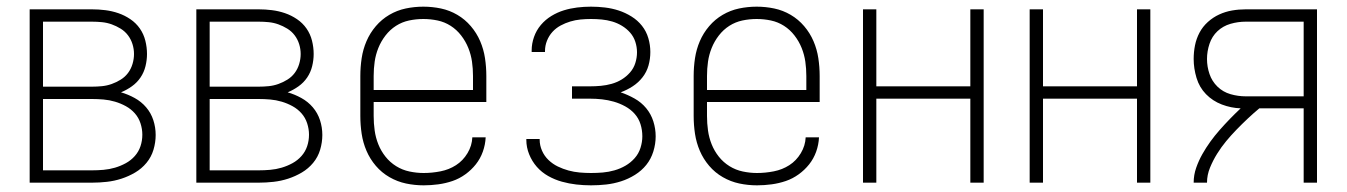

<svg xmlns="http://www.w3.org/2000/svg" viewBox="-20 -548 4040 576"><path d="M69 0V-520H256Q276 -520 296 -517.5Q316 -515 335 -508.5Q354 -502 371 -490.5Q388 -479 399.5 -462.5Q411 -446 416 -426Q421 -406 421 -386Q421 -368 416.5 -349.5Q412 -331 401.5 -315.5Q391 -300 375.5 -289Q360 -278 343 -271Q364 -265 384 -254Q404 -243 418.5 -226Q433 -209 440 -187.5Q447 -166 447 -143Q447 -121 440.5 -99Q434 -77 419.5 -59.5Q405 -42 385.5 -30.5Q366 -19 344.5 -12Q323 -5 300.5 -2.5Q278 0 256 0ZM109 -288H256Q271 -288 286 -289.5Q301 -291 315 -296Q329 -301 342 -309Q355 -317 364 -329Q373 -341 377.5 -356Q382 -371 382 -386Q382 -401 377.5 -415.5Q373 -430 364 -442Q355 -454 342 -462Q329 -470 315 -475Q301 -480 286 -481.5Q271 -483 256 -483H109ZM109 -37H256Q273 -37 290.5 -38.5Q308 -40 325 -45Q342 -50 357.5 -58.5Q373 -67 384.5 -80Q396 -93 401.5 -109.5Q407 -126 407 -144Q407 -161 401.5 -178Q396 -195 384.5 -208Q373 -221 357.5 -229.5Q342 -238 325 -243Q308 -248 290.5 -249.5Q273 -251 256 -251H109Z M569 0V-520H756Q776 -520 796 -517.5Q816 -515 835 -508.5Q854 -502 871 -490.5Q888 -479 899.5 -462.5Q911 -446 916 -426Q921 -406 921 -386Q921 -368 916.5 -349.5Q912 -331 901.5 -315.5Q891 -300 875.5 -289Q860 -278 843 -271Q864 -265 884 -254Q904 -243 918.5 -226Q933 -209 940 -187.5Q947 -166 947 -143Q947 -121 940.5 -99Q934 -77 919.5 -59.5Q905 -42 885.5 -30.5Q866 -19 844.5 -12Q823 -5 800.5 -2.5Q778 0 756 0ZM609 -288H756Q771 -288 786 -289.5Q801 -291 815 -296Q829 -301 842 -309Q855 -317 864 -329Q873 -341 877.5 -356Q882 -371 882 -386Q882 -401 877.5 -415.5Q873 -430 864 -442Q855 -454 842 -462Q829 -470 815 -475Q801 -480 786 -481.5Q771 -483 756 -483H609ZM609 -37H756Q773 -37 790.5 -38.5Q808 -40 825 -45Q842 -50 857.5 -58.5Q873 -67 884.5 -80Q896 -93 901.5 -109.5Q907 -126 907 -144Q907 -161 901.5 -178Q896 -195 884.5 -208Q873 -221 857.5 -229.5Q842 -238 825 -243Q808 -248 790.5 -249.5Q773 -251 756 -251H609Z M1251 8Q1224 8 1198 2.5Q1172 -3 1148.5 -16.5Q1125 -30 1107.5 -50.5Q1090 -71 1079.5 -95.5Q1069 -120 1065 -146.5Q1061 -173 1061 -200V-320Q1061 -347 1065 -373.5Q1069 -400 1079.5 -424.5Q1090 -449 1107.5 -469.5Q1125 -490 1148 -503.5Q1171 -517 1197 -522.5Q1223 -528 1250 -528Q1277 -528 1303 -522.5Q1329 -517 1352 -503.5Q1375 -490 1392.5 -469.5Q1410 -449 1420.5 -424.5Q1431 -400 1435 -373.5Q1439 -347 1439 -320V-242H1101V-200Q1101 -178 1104 -156.5Q1107 -135 1115 -115Q1123 -95 1136.5 -78Q1150 -61 1168.5 -49.5Q1187 -38 1208.5 -33.5Q1230 -29 1251 -29Q1276 -29 1301.5 -34Q1327 -39 1348 -52.5Q1369 -66 1382.5 -88.5Q1396 -111 1397 -136H1437Q1436 -114 1428.5 -93Q1421 -72 1407.5 -55Q1394 -38 1376 -25Q1358 -12 1337.5 -5Q1317 2 1295 5Q1273 8 1251 8ZM1399 -278V-320Q1399 -342 1396 -363Q1393 -384 1385 -404Q1377 -424 1363.5 -441.5Q1350 -459 1332 -470.5Q1314 -482 1293 -486.5Q1272 -491 1250 -491Q1228 -491 1207 -486.5Q1186 -482 1168 -470.5Q1150 -459 1136.5 -441.5Q1123 -424 1115 -404Q1107 -384 1104 -363Q1101 -342 1101 -320V-278Z M1753 8Q1731 8 1709 5.5Q1687 3 1665.5 -3Q1644 -9 1624.5 -20Q1605 -31 1590.5 -47.5Q1576 -64 1567.5 -85Q1559 -106 1559 -128Q1559 -129 1559 -129.5Q1559 -130 1559 -131H1599Q1599 -130 1599 -129.5Q1599 -129 1599 -129Q1599 -112 1606 -96Q1613 -80 1625.5 -68Q1638 -56 1653.5 -48.5Q1669 -41 1685.5 -36.5Q1702 -32 1719 -30.5Q1736 -29 1753 -29Q1771 -29 1788.5 -30.5Q1806 -32 1823.5 -37Q1841 -42 1856.5 -51Q1872 -60 1884 -73.5Q1896 -87 1901.5 -104.5Q1907 -122 1907 -139Q1907 -158 1901.5 -175.5Q1896 -193 1884 -206.5Q1872 -220 1855.5 -229Q1839 -238 1821.5 -243Q1804 -248 1786 -250Q1768 -252 1750 -252H1696V-289H1750Q1766 -289 1782.5 -290.5Q1799 -292 1815 -296.5Q1831 -301 1845 -309.5Q1859 -318 1870 -330.5Q1881 -343 1886 -359Q1891 -375 1891 -391Q1891 -407 1886 -422.5Q1881 -438 1870.5 -450Q1860 -462 1846 -470.5Q1832 -479 1816.5 -483.5Q1801 -488 1785 -489.5Q1769 -491 1753 -491Q1737 -491 1721.5 -489.5Q1706 -488 1691 -483.5Q1676 -479 1662 -471.5Q1648 -464 1637.5 -452.5Q1627 -441 1621 -426Q1615 -411 1615 -395Q1615 -394 1615 -393.5Q1615 -393 1615 -392H1575Q1575 -393 1575 -394Q1575 -395 1575 -397Q1575 -417 1582 -437Q1589 -457 1602.5 -473Q1616 -489 1634 -500Q1652 -511 1671.5 -517Q1691 -523 1711.5 -525.5Q1732 -528 1753 -528Q1774 -528 1795 -525.5Q1816 -523 1836 -516.5Q1856 -510 1874.5 -498.5Q1893 -487 1906 -470.5Q1919 -454 1925 -433.5Q1931 -413 1931 -392Q1931 -371 1925.5 -351.5Q1920 -332 1907.5 -316Q1895 -300 1878 -289Q1861 -278 1842 -271Q1863 -264 1883.5 -252.5Q1904 -241 1918.5 -223.5Q1933 -206 1940 -184Q1947 -162 1947 -139Q1947 -116 1940 -93.5Q1933 -71 1919 -53.5Q1905 -36 1885 -23.5Q1865 -11 1843 -4Q1821 3 1798.5 5.5Q1776 8 1753 8Z M2251 8Q2224 8 2198 2.5Q2172 -3 2148.5 -16.5Q2125 -30 2107.5 -50.5Q2090 -71 2079.5 -95.5Q2069 -120 2065 -146.5Q2061 -173 2061 -200V-320Q2061 -347 2065 -373.5Q2069 -400 2079.5 -424.5Q2090 -449 2107.5 -469.5Q2125 -490 2148 -503.5Q2171 -517 2197 -522.5Q2223 -528 2250 -528Q2277 -528 2303 -522.5Q2329 -517 2352 -503.5Q2375 -490 2392.5 -469.5Q2410 -449 2420.5 -424.5Q2431 -400 2435 -373.5Q2439 -347 2439 -320V-242H2101V-200Q2101 -178 2104 -156.5Q2107 -135 2115 -115Q2123 -95 2136.5 -78Q2150 -61 2168.5 -49.5Q2187 -38 2208.5 -33.5Q2230 -29 2251 -29Q2276 -29 2301.5 -34Q2327 -39 2348 -52.5Q2369 -66 2382.5 -88.5Q2396 -111 2397 -136H2437Q2436 -114 2428.5 -93Q2421 -72 2407.5 -55Q2394 -38 2376 -25Q2358 -12 2337.5 -5Q2317 2 2295 5Q2273 8 2251 8ZM2399 -278V-320Q2399 -342 2396 -363Q2393 -384 2385 -404Q2377 -424 2363.5 -441.5Q2350 -459 2332 -470.5Q2314 -482 2293 -486.5Q2272 -491 2250 -491Q2228 -491 2207 -486.5Q2186 -482 2168 -470.5Q2150 -459 2136.5 -441.5Q2123 -424 2115 -404Q2107 -384 2104 -363Q2101 -342 2101 -320V-278Z M2569 0V-520H2609V-289H2891V-520H2931V0H2891V-252H2609V0Z M3069 0V-520H3109V-289H3391V-520H3431V0H3391V-252H3109V0Z M3561 0Q3561 -23 3568.5 -44.5Q3576 -66 3587 -85.5Q3598 -105 3611 -123Q3624 -141 3639 -158Q3654 -175 3669.5 -191Q3685 -207 3702 -223Q3673 -224 3645.5 -234.5Q3618 -245 3598 -265.5Q3578 -286 3569.5 -314.5Q3561 -343 3561 -371Q3561 -392 3565 -412Q3569 -432 3578.5 -450Q3588 -468 3603.5 -482Q3619 -496 3637.5 -504.5Q3656 -513 3676 -516.5Q3696 -520 3717 -520H3931V0H3891V-223H3758Q3740 -208 3723 -192Q3706 -176 3689.5 -159Q3673 -142 3658.5 -124.5Q3644 -107 3631.5 -87Q3619 -67 3610 -45Q3601 -23 3601 0ZM3717 -259H3891V-483H3717Q3694 -483 3671.5 -476.5Q3649 -470 3632.5 -454.5Q3616 -439 3608.5 -416.5Q3601 -394 3601 -371Q3601 -348 3608.5 -326Q3616 -304 3632.5 -288Q3649 -272 3671.5 -265.5Q3694 -259 3717 -259Z"/></svg>

Font: Zed Sans Extralight
Style: Regular
Weight: 200
Designer: Belleve Invis
Foundry: Belleve Invis
Version: Version 1.0.0; ttfautohint (v1.8.4)